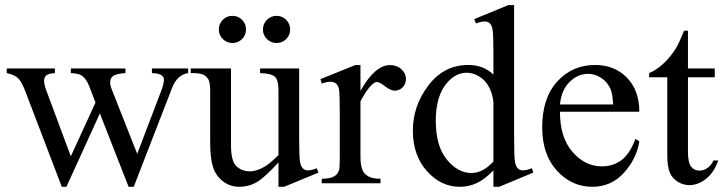

<svg xmlns="http://www.w3.org/2000/svg" viewBox="-20 -714 2818 748"><path d="M6.3 -447.3H193.8V-429.2Q168 -427.2 159.9 -419.9Q151.9 -412.6 151.9 -398.9Q151.9 -383.8 160.2 -362.3L255.9 -105L352.1 -314.5L326.7 -380.4Q314.9 -409.7 295.9 -420.9Q285.2 -427.7 255.9 -429.2V-447.3H468.8V-429.2Q433.6 -427.7 418.9 -416.5Q409.2 -408.7 409.2 -391.6Q409.2 -381.8 413.1 -371.6L514.6 -114.7L608.9 -362.3Q618.7 -388.7 618.7 -404.3Q618.7 -413.6 609.1 -420.9Q599.6 -428.2 571.8 -429.2V-447.3H712.9V-429.2Q670.4 -422.9 650.4 -371.6L501 13.7H481L369.1 -272L238.8 13.7H220.7L77.1 -362.3Q63 -397.9 49.3 -410.4Q35.6 -422.9 6.3 -429.2Z M1145.5 -447.3V-176.3Q1145.5 -98.6 1149.2 -81.3Q1152.8 -64 1160.9 -57.1Q1168.9 -50.3 1179.7 -50.3Q1194.8 -50.3 1213.9 -58.6L1220.7 -41.5L1086.9 13.7H1064.9V-81.1Q1007.3 -18.6 977.1 -2.4Q946.8 13.7 913.1 13.7Q875.5 13.7 847.9 -8.1Q820.3 -29.8 809.6 -64Q798.8 -98.1 798.8 -160.6V-360.4Q798.8 -392.1 792 -404.3Q785.2 -416.5 771.7 -423.1Q758.3 -429.7 723.1 -429.2V-447.3H879.9V-147.9Q879.9 -85.4 901.6 -65.9Q923.3 -46.4 954.1 -46.4Q975.1 -46.4 1001.7 -59.6Q1028.3 -72.8 1064.9 -109.9V-363.3Q1064.9 -401.4 1051 -414.8Q1037.1 -428.2 993.2 -429.2V-447.3ZM1057.6 -652.3Q1079.6 -652.3 1095 -636.7Q1110.4 -621.1 1110.4 -599.1Q1110.4 -577.1 1095 -561.8Q1079.6 -546.4 1057.6 -546.4Q1035.6 -546.4 1020 -561.8Q1004.4 -577.1 1004.4 -599.1Q1004.4 -621.1 1020 -636.7Q1035.6 -652.3 1057.6 -652.3ZM885.3 -652.3Q907.7 -652.3 923.1 -636.7Q938.5 -621.1 938.5 -599.1Q938.5 -577.1 922.9 -561.8Q907.2 -546.4 885.7 -546.4Q863.8 -546.4 848.1 -561.8Q832.5 -577.1 832.5 -599.1Q832.5 -621.1 847.9 -636.7Q863.3 -652.3 885.3 -652.3Z M1384.3 -460.4V-359.9Q1440.4 -460.4 1499.5 -460.4Q1526.4 -460.4 1543.9 -444.1Q1561.5 -427.7 1561.5 -406.2Q1561.5 -387.2 1548.8 -374Q1536.1 -360.8 1518.6 -360.8Q1501.5 -360.8 1480.2 -377.7Q1459 -394.5 1448.7 -394.5Q1439.9 -394.5 1429.7 -384.8Q1407.7 -364.7 1384.3 -318.8V-104.5Q1384.3 -67.4 1393.6 -48.3Q1399.9 -35.2 1416 -26.4Q1432.1 -17.6 1462.4 -17.6V0H1233.4V-17.6Q1267.6 -17.6 1284.2 -28.3Q1296.4 -36.1 1301.3 -53.2Q1303.7 -61.5 1303.7 -100.6V-273.9Q1303.7 -352.1 1300.5 -366.9Q1297.4 -381.8 1288.8 -388.7Q1280.3 -395.5 1267.6 -395.5Q1252.4 -395.5 1233.4 -388.2L1228.5 -405.8L1363.8 -460.4Z M1902.3 -50.3Q1869.6 -16.1 1838.4 -1.2Q1807.1 13.7 1771 13.7Q1697.8 13.7 1643.1 -47.6Q1588.4 -108.9 1588.4 -205.1Q1588.4 -301.3 1648.9 -381.1Q1709.5 -460.9 1804.7 -460.9Q1863.8 -460.9 1902.3 -423.3V-505.9Q1902.3 -582.5 1898.7 -600.1Q1895 -617.7 1887.2 -624Q1879.4 -630.4 1867.7 -630.4Q1855 -630.4 1834 -622.6L1827.6 -639.6L1960.9 -694.3H1982.9V-177.2Q1982.9 -98.6 1986.6 -81.3Q1990.2 -64 1998.3 -57.1Q2006.3 -50.3 2017.1 -50.3Q2030.3 -50.3 2052.2 -58.6L2057.6 -41.5L1924.8 13.7H1902.3ZM1902.3 -84.5V-314.9Q1899.4 -348.1 1884.8 -375.5Q1870.1 -402.8 1845.9 -416.7Q1821.8 -430.7 1798.8 -430.7Q1755.9 -430.7 1722.2 -392.1Q1677.7 -341.3 1677.7 -243.7Q1677.7 -145 1720.7 -92.5Q1763.7 -40 1816.4 -40Q1860.8 -40 1902.3 -84.5Z M2161.6 -278.8Q2161.1 -179.2 2210 -122.6Q2258.8 -65.9 2324.7 -65.9Q2368.7 -65.9 2401.1 -90.1Q2433.6 -114.3 2455.6 -172.9L2470.7 -163.1Q2460.4 -96.2 2411.1 -41.3Q2361.8 13.7 2287.6 13.7Q2207 13.7 2149.7 -49.1Q2092.3 -111.8 2092.3 -217.8Q2092.3 -332.5 2151.1 -396.7Q2210 -460.9 2298.8 -460.9Q2374 -460.9 2422.4 -411.4Q2470.7 -361.8 2470.7 -278.8ZM2161.6 -307.1H2368.7Q2366.2 -350.1 2358.4 -367.7Q2346.2 -395 2322 -410.6Q2297.9 -426.3 2271.5 -426.3Q2231 -426.3 2199 -394.8Q2167 -363.3 2161.6 -307.1Z M2660.2 -594.2V-447.3H2764.6V-413.1H2660.2V-123Q2660.2 -79.6 2672.6 -64.5Q2685.1 -49.3 2704.6 -49.3Q2720.7 -49.3 2735.8 -59.3Q2751 -69.3 2759.3 -88.9H2778.3Q2761.2 -41 2730 -16.8Q2698.7 7.3 2665.5 7.3Q2643.1 7.3 2621.6 -5.1Q2600.1 -17.6 2589.8 -40.8Q2579.6 -64 2579.6 -112.3V-413.1H2508.8V-429.2Q2535.6 -439.9 2563.7 -465.6Q2591.8 -491.2 2613.8 -526.4Q2625 -544.9 2645 -594.2Z"/></svg>

Font: Jameel Khushkhati
Style: Regular
Weight: 400
Version: Version 3.5